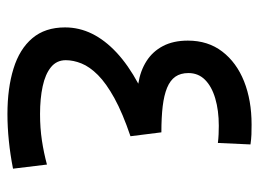

<svg xmlns="http://www.w3.org/2000/svg" viewBox="-108 -572 680 503"><g transform="rotate(90 231.5 -320.0)"><path d="M198.7 -342.8Q149.9 -316.4 117.2 -285.9Q84.5 -255.4 67.9 -221.7Q51.3 -188 51.3 -150.9Q51.3 -98.6 79.6 -65.2Q107.9 -31.7 159.2 -15.9Q210.4 0 278.3 0Q312.5 0 348.4 -3.7Q384.3 -7.3 421.4 -14.6L410.6 -103.5Q379.9 -95.2 347.4 -90.3Q314.9 -85.4 278.3 -85.4Q237.3 -85.4 205.6 -92.3Q173.8 -99.1 155.5 -114Q137.2 -128.9 137.2 -152.8Q137.2 -172.9 145.8 -194.1Q154.3 -215.3 176 -237.1Q197.8 -258.8 236.8 -280.3Q275.9 -301.8 336.4 -322.3L326.2 -403.3Q287.1 -403.3 258.1 -406.7Q229 -410.2 209.5 -418.2Q189.9 -426.3 180.4 -439.9Q170.9 -453.6 170.9 -474.1Q170.9 -500 188.5 -517.6Q206.1 -535.2 237.3 -544.4Q268.6 -553.7 309.1 -553.7Q319.8 -553.7 331.3 -553.2Q342.8 -552.7 354 -551.3L357.9 -636.7Q344.2 -638.7 332 -639.2Q319.8 -639.6 305.7 -639.6Q242.2 -639.6 192.6 -619.9Q143.1 -600.1 114.5 -562.7Q85.9 -525.4 85.9 -472.7Q85.9 -434.6 100.1 -407.5Q114.3 -380.4 139.6 -364.3Q165 -348.1 198.7 -342.8Z"/></g></svg>

Font: Vazirmatn RD NL
Style: Regular
Weight: 400
Designer: Saber Rastikerdar
Foundry: Saber Rastikerdar
Version: Version 32.101